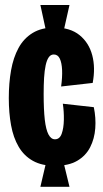

<svg xmlns="http://www.w3.org/2000/svg" viewBox="-20 -699 409 764"><path d="M164 -571.5 140.7 -679.2H256.5L232.3 -571.5ZM140.7 44.3 164 -55.2H232.3L256.5 44.3ZM198.8 -39.2Q146.2 -39.2 110.8 -59.1Q75.3 -79 54.2 -115.2Q33 -151.3 24 -200.7Q15 -250 15 -308.8Q15 -368.2 24 -419.1Q33 -470 53.7 -508Q74.3 -546 109.8 -567.8Q145.3 -589.5 197.3 -589.5Q259.2 -589.5 296.6 -559.2Q334 -528.8 347.1 -479Q360.2 -429.2 348.8 -369L223.2 -354.8Q228.3 -391.7 227.1 -420.3Q225.8 -449 218 -465.6Q210.2 -482.2 194 -482.2Q181.8 -482.2 174 -471.1Q166.2 -460 161.7 -439.2Q157.2 -418.3 155.4 -389.4Q153.7 -360.5 153.7 -325Q153.7 -262.8 158.2 -222.9Q162.8 -183 173 -163.8Q183.2 -144.7 198.7 -144.7Q217.5 -144.7 225.5 -166.9Q233.5 -189.2 234.1 -222.1Q234.7 -255 230 -286.3L353.3 -272.5Q362.2 -229.8 359.1 -188.4Q356 -147 338.8 -113.2Q321.5 -79.3 287.3 -59.2Q253.2 -39.2 198.8 -39.2Z"/></svg>

Font: Bricolage Grotesque 96pt ExtraBold Condensed
Style: Regular
Weight: 800
Width: 3
Version: Version 1.001;gftools[0.9.33.dev8+g029e19f]